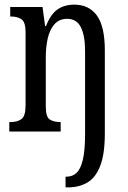

<svg xmlns="http://www.w3.org/2000/svg" viewBox="-20 -566 549 826"><path d="M262 240V194H267Q292 194 309.5 177.5Q327 161 336.5 121Q346 81 346 10V-347Q346 -412 328 -448.5Q310 -485 269 -485Q235 -485 214.5 -462Q194 -439 185.5 -401.5Q177 -364 177 -321V-108Q177 -63 194 -52Q211 -41 239 -41H241V0H20V-41H27Q54 -41 72 -53.5Q90 -66 90 -113V-427Q90 -471 72.5 -483Q55 -495 27 -495H24V-536H163L174 -454H178Q198 -505 227.5 -525.5Q257 -546 300 -546Q363 -546 397 -499Q431 -452 431 -349V8Q431 97 411 148Q391 199 355.5 219.5Q320 240 274 240Z"/></svg>

Font: Noto Serif ExtraCondensed
Style: Regular
Weight: 400
Width: 2
Designer: Monotype Design Team
Foundry: Monotype Imaging Inc.
Version: Version 2.015